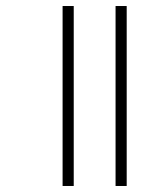

<svg xmlns="http://www.w3.org/2000/svg" viewBox="-20 -618 547 638"><path d="M364 0H401V-598H364ZM188 0H225V-598H188Z"/></svg>

Font: Noto Sans Gujarati Condensed ExtraLight
Style: Regular
Weight: 200
Width: 3
Designer: Jelle Bosma - Monotype Design Team, Universal Thirst
Foundry: Monotype Imaging Inc.
Version: Version 2.106